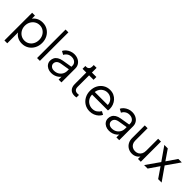

<svg xmlns="http://www.w3.org/2000/svg" viewBox="228 -2082 3606 3606"><g transform="rotate(45 2031.5 -278.5)"><path d="M77 200V-536H152V-416L140 -437Q172 -488 225.5 -518Q279 -548 348 -548Q424 -548 483.5 -511.5Q543 -475 577.5 -412Q612 -349 612 -268Q612 -188 577.5 -124.5Q543 -61 483.5 -24.5Q424 12 348 12Q279 12 223.5 -19.5Q168 -51 140 -109L152 -120V200ZM532 -268Q532 -327 507.5 -373Q483 -419 440.5 -446Q398 -473 344 -473Q290 -473 246.5 -446Q203 -419 177.5 -372.5Q152 -326 152 -268Q152 -210 177.5 -163.5Q203 -117 246.5 -90Q290 -63 344 -63Q398 -63 440.5 -90Q483 -117 507.5 -163.5Q532 -210 532 -268Z M744 0V-757H819V0Z M951 -139Q951 -181 969 -215.5Q987 -250 1025 -274Q1063 -298 1122 -308L1332 -343V-275L1140 -243Q1082 -233 1056.5 -206Q1031 -179 1031 -142Q1031 -106 1059.5 -81Q1088 -56 1133 -56Q1188 -56 1229 -79.5Q1270 -103 1293 -143Q1316 -183 1316 -232V-368Q1316 -416 1281 -446Q1246 -476 1190 -476Q1141 -476 1104 -451.5Q1067 -427 1049 -388L981 -425Q996 -459 1028.5 -487Q1061 -515 1103 -531.5Q1145 -548 1190 -548Q1249 -548 1294.5 -525Q1340 -502 1365.5 -461.5Q1391 -421 1391 -368V0H1316V-107L1327 -96Q1313 -66 1283.5 -41.5Q1254 -17 1214.5 -2.5Q1175 12 1128 12Q1077 12 1037 -7.5Q997 -27 974 -61Q951 -95 951 -139Z M1590 -156V-461H1491V-536H1516Q1550 -536 1570 -558.5Q1590 -581 1590 -615V-660H1665V-536H1783V-461H1665V-156Q1665 -129 1673 -108.5Q1681 -88 1700.5 -76Q1720 -64 1753 -64Q1761 -64 1772 -65Q1783 -66 1791 -67V0Q1779 3 1764 4.5Q1749 6 1740 6Q1668 6 1629 -36Q1590 -78 1590 -156Z M1881 -270Q1881 -351 1915 -413.5Q1949 -476 2007.5 -512Q2066 -548 2139 -548Q2197 -548 2242.5 -526.5Q2288 -505 2320 -468.5Q2352 -432 2369 -386.5Q2386 -341 2386 -293Q2386 -283 2385 -270.5Q2384 -258 2382 -245H1929V-315H2339L2303 -285Q2312 -340 2290.5 -383.5Q2269 -427 2229 -452.5Q2189 -478 2139 -478Q2089 -478 2046.5 -452Q2004 -426 1980 -379.5Q1956 -333 1961 -269Q1956 -205 1981.5 -157.5Q2007 -110 2051.5 -84Q2096 -58 2147 -58Q2206 -58 2246 -86Q2286 -114 2311 -156L2375 -122Q2359 -86 2326 -55.5Q2293 -25 2247.5 -6.5Q2202 12 2147 12Q2072 12 2011.5 -24.5Q1951 -61 1916 -125Q1881 -189 1881 -270Z M2486 -139Q2486 -181 2504 -215.5Q2522 -250 2560 -274Q2598 -298 2657 -308L2867 -343V-275L2675 -243Q2617 -233 2591.5 -206Q2566 -179 2566 -142Q2566 -106 2594.5 -81Q2623 -56 2668 -56Q2723 -56 2764 -79.5Q2805 -103 2828 -143Q2851 -183 2851 -232V-368Q2851 -416 2816 -446Q2781 -476 2725 -476Q2676 -476 2639 -451.5Q2602 -427 2584 -388L2516 -425Q2531 -459 2563.5 -487Q2596 -515 2638 -531.5Q2680 -548 2725 -548Q2784 -548 2829.5 -525Q2875 -502 2900.5 -461.5Q2926 -421 2926 -368V0H2851V-107L2862 -96Q2848 -66 2818.5 -41.5Q2789 -17 2749.5 -2.5Q2710 12 2663 12Q2612 12 2572 -7.5Q2532 -27 2509 -61Q2486 -95 2486 -139Z M3069 -198V-536H3144V-207Q3144 -164 3161.5 -131.5Q3179 -99 3210.5 -81Q3242 -63 3283 -63Q3324 -63 3356 -81.5Q3388 -100 3406 -134.5Q3424 -169 3424 -217V-536H3499V0H3424V-104L3441 -100Q3422 -48 3376 -18Q3330 12 3270 12Q3214 12 3168 -14.5Q3122 -41 3095.5 -88.5Q3069 -136 3069 -198Z M3587 0 3775 -268 3588 -536H3680L3820 -332L3960 -536H4052L3865 -268L4052 0H3960L3820 -204L3680 0Z"/></g></svg>

Font: Kosmopol Plus Jakarta Sans
Style: Regular
Weight: 400
Designer: Gumpita Rahayu
Foundry: Tokotype
Version: Version 2.006